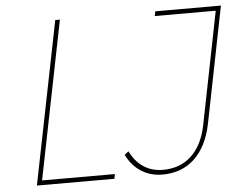

<svg xmlns="http://www.w3.org/2000/svg" viewBox="-50 -761 1051 822"><g transform="rotate(-5 475.0 -349.5)"><path d="M100 -20H413L409 0H76L216 -699H236ZM928 -699 828 -197Q808 -102 753.5 -51Q699 0 616 0Q565 0 525 -25.5Q485 -51 462 -98L479 -112Q501 -67 537 -43.5Q573 -20 620 -20Q694 -20 742.5 -65.5Q791 -111 808 -197L904 -679H642L646 -699Z"/></g></svg>

Font: Gontserrat Thin
Style: Italic
Weight: 250
Italic angle: -11.3°
Designer: Julieta Ulanovsky
Foundry: Julieta Ulanovsky
Version: Version 6.001